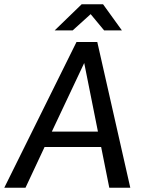

<svg xmlns="http://www.w3.org/2000/svg" viewBox="-50 -876 676 896"><path d="M-30 0H69L158 -190H422L460 0H558L404 -680H307ZM205 -734H289L373 -810L436 -734H519L431 -856H331ZM192 -262 343 -582 407 -262Z"/></svg>

Font: Ronzino Oblique
Style: Italic
Weight: 400
Italic angle: -8°
Designer: Nunzio Mazzaferro
Foundry: Collletttivo
Version: Version 1.000;Glyphs 3.3 (3337)